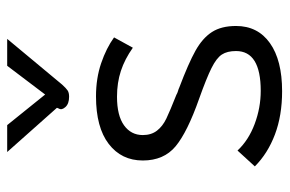

<svg xmlns="http://www.w3.org/2000/svg" viewBox="-152 -624 786 521"><g transform="rotate(-90 240.5 -363.0)"><path d="M50 -64 93 -111Q121 -81 165 -64.5Q209 -48 255 -48Q363 -48 363 -115Q363 -139 353.5 -153.5Q344 -168 317 -181.5Q290 -195 234 -215Q143 -247 104.5 -279Q66 -311 66 -368Q66 -426 111 -460.5Q156 -495 240 -495Q289 -495 330 -481Q371 -467 400 -446L372 -395Q341 -417 309 -427.5Q277 -438 239 -438Q188 -438 161.5 -419Q135 -400 135 -368Q135 -345 147 -329.5Q159 -314 180 -304Q201 -294 244 -277Q249 -274 254.5 -272.5Q260 -271 264 -269Q330 -244 364 -225Q398 -206 414.5 -180.5Q431 -155 431 -115Q431 -56 384.5 -23Q338 10 254 10Q188 10 136.5 -9.5Q85 -29 50 -64ZM207 -596 209 -601 89 -736H162L245 -633L323 -736H396L272 -587Q262 -576 256 -572Q250 -568 239 -568Q220 -568 211 -578Q202 -588 207 -596Z"/></g></svg>

Font: Niramit Light
Style: Regular
Weight: 300
Designer: Katatrad Aksorn Co.,Ltd.
Foundry: Cadson Demak Co.,Ltd.
Version: Version 1.000; ttfautohint (v1.6)